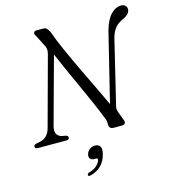

<svg xmlns="http://www.w3.org/2000/svg" viewBox="-135 -822 1051 1178"><g transform="rotate(-15 390.0 -233.0)"><path d="M152 -103Q138 -45 187.5 -33L208.5 -29.5Q224.5 -25.5 224.5 -13.5Q224.5 0 204.5 0H27.5Q6.5 0 6.5 -14Q6.5 -26.5 26 -30L49 -34.5Q72 -39 89.5 -56.8Q107 -74.5 114.5 -104.5L233 -540.5Q243 -576 226 -600.5L191 -669.5Q182 -680 185.8 -690Q189.5 -700 204 -700H245.5Q260.5 -700 268.2 -691.8Q276 -683.5 285 -666.5Q303.5 -613.5 333.5 -546Q363.5 -478.5 397.8 -406.8Q432 -335 464.8 -267.5Q497.5 -200 522 -146.5L629.5 -584.5Q647.5 -650 678 -681.5Q708.5 -713 743.5 -713Q760 -713 769.8 -704Q779.5 -695 779.5 -680.5Q779 -649.5 733.5 -629Q703 -616.5 683.2 -593.5Q663.5 -570.5 653 -531.5L556 -129.5Q552.5 -118.5 552.5 -109.2Q552.5 -100 557.5 -86L578 -31Q584.5 -16.5 578.5 -8.2Q572.5 0 558.5 0H504.5Q477.5 0 477.5 -31Q478 -45 475.2 -56Q472.5 -67 464.5 -83.5Q451 -119.5 428.2 -171.5Q405.5 -223.5 377.8 -284.5Q350 -345.5 321.5 -408.5Q293 -471.5 268.5 -529ZM342.5 154.5Q323 154.5 315.5 143.5Q308 132.5 312.5 116.5Q317 98.5 332.8 87Q348.5 75.5 367 75.5Q388.5 75.5 398.5 91Q408.5 106.5 399.5 140.5Q378 224 294.5 245.5Q279 249.5 278 239Q278 229 292 225.5Q321.5 217 339.8 200.2Q358 183.5 362.5 166Q365.5 154.5 353.5 154.5Z"/></g></svg>

Font: Fraunces 9pt S000 Light
Style: Italic
Weight: 300
Italic angle: -16°
Version: Version 1.000; ttfautohint (v1.8.3)